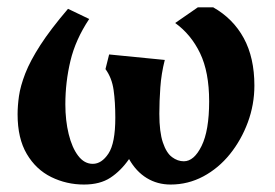

<svg xmlns="http://www.w3.org/2000/svg" viewBox="-20 -489 751 525"><path d="M209.6 15.6Q161.9 15.6 120.1 -4.9Q78.4 -25.4 53.3 -67.9Q28.1 -110.4 28.1 -176.4Q28.1 -199.4 31.9 -226.5Q35.8 -253.6 49.1 -288.1Q62.5 -322.5 90.4 -365.8Q118.3 -409 166 -464.9L223.9 -437.1Q186.4 -380.6 172.6 -322.6Q158.7 -264.6 158.7 -203.6Q158.7 -159.6 167.8 -122.4Q176.9 -85.1 193.7 -63.1Q210.5 -41 233.6 -41Q258 -41 276.6 -69.2Q295.3 -97.5 295.3 -167.1Q295.3 -210.1 290.6 -243.1Q285.9 -276.1 268.4 -300.1L278.4 -340.1L430.6 -325.1Q421 -287.6 418.4 -249.7Q415.7 -211.9 415.7 -177.9Q415.7 -127.9 425.4 -99.3Q435 -70.7 450.4 -59.4Q465.7 -48 482.6 -48Q510.6 -48 531.2 -89.9Q551.9 -131.9 551.9 -211.9Q551.9 -291.9 527.1 -343.5Q502.2 -395.1 459 -426.1L521 -469H562.9Q617.6 -438 646.6 -384.6Q675.6 -331.1 675.6 -255.1Q675.6 -203.1 657.7 -154.6Q639.7 -106 608.6 -67.4Q577.5 -28.9 535.8 -6.6Q494.1 15.6 446.6 15.6Q410.2 15.6 381.2 -2.2Q352.1 -20 332.9 -54.1Q310.4 -21.8 281.9 -3.1Q253.5 15.6 209.6 15.6Z"/></svg>

Font: Ancizar Serif Light
Style: Regular
Weight: 300
Designer: Cesar Puertas, Viviana Monsalve, Julian Moncada, Julian Prieto, Jose Castro, Felipe Aragon, Mariel Hernandez, Sara Alarc
Version: Version 8.100